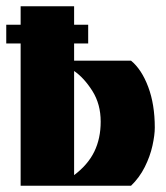

<svg xmlns="http://www.w3.org/2000/svg" viewBox="-26 -594 532 614"><path d="M40 0V-574H211V-400H393Q427 -372 448 -316Q469 -260 469 -186Q469 -162 461.5 -128Q454 -94 437 -60Q420 -26 393 0ZM211 -34Q255 -67 275.5 -109Q296 -151 296 -205Q296 -261 269.5 -303Q243 -345 211 -367ZM-6 -455V-515H256V-455Z"/></svg>

Font: Tac One
Style: Regular
Weight: 400
Designer: Oluseyi Olusanya, David Udoh, Eyiyemi Adegbite, Mirko Velimirović
Version: Version 1.003; ttfautohint (v1.8.4.7-5d5b)